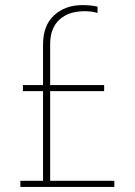

<svg xmlns="http://www.w3.org/2000/svg" viewBox="-20 -734 529 754"><path d="M60 -24H149V-376H70V-400H149V-559Q149 -634 192.5 -674Q236 -714 304 -714Q336 -714 363 -708V-683Q341 -690 313 -690Q249 -690 213 -656.5Q177 -623 177 -561V-400H389V-376H177V-24H429V0H60Z"/></svg>

Font: Prompt Thin
Style: Regular
Weight: 100
Designer: Katatrad Team
Foundry: CadsonDemak
Version: Version 1.030